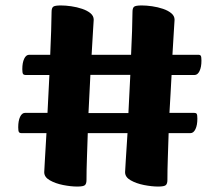

<svg xmlns="http://www.w3.org/2000/svg" viewBox="-20 -672 799 705"><path d="M263.4 13Q240.4 13 211.9 7.4Q183.3 1.7 162.9 -10Q142.4 -21.6 142.4 -39.7Q142.4 -44.4 144.8 -84.2Q147.1 -124 150.6 -183.2H58.5Q52.2 -183.2 49.6 -187Q46.9 -190.9 46.9 -204.8Q46.9 -228.6 53.8 -243.1Q60.7 -257.6 72.2 -257.6H154.4L161.4 -396.6H73.7Q67.5 -396.6 64.7 -400.4Q61.9 -404.2 61.9 -418Q61.9 -441.8 68.8 -456.3Q75.7 -470.9 87.2 -470.9H164.4Q166.4 -517.2 167.8 -558Q169.1 -598.8 169.4 -628.4Q169.4 -642.2 175.2 -647.1Q180.9 -652 203.5 -652Q220.9 -652 241.7 -649Q262.5 -646 281.5 -639.6Q300.5 -633.2 312.3 -623.3Q324.1 -613.4 324.1 -599.6Q324.1 -595.6 321.6 -559.6Q319.1 -523.7 316.4 -470.9H461.3Q463.5 -517.2 464.9 -558Q466.2 -598.8 466.5 -628.4Q466.5 -642.2 472.1 -647.1Q477.8 -652 500.7 -652Q517.7 -652 538.6 -649Q559.4 -646 578.4 -639.6Q597.3 -633.2 609.1 -623.3Q621 -613.4 621 -599.6Q621 -595.6 618.5 -559.6Q616 -523.7 613.2 -470.9H707.9Q714.9 -470.9 717.3 -467.1Q719.7 -463.3 719.7 -449.3Q719.7 -425.7 712.7 -411.2Q705.7 -396.6 694.4 -396.6H610Q608.5 -365.7 606.4 -330.3Q604.2 -294.8 602.2 -257.6H692.9Q699.9 -257.6 702.3 -253.9Q704.7 -250.1 704.7 -236Q704.7 -212.4 697.7 -197.8Q690.7 -183.2 679.4 -183.2H599.2Q597.7 -135.7 596.2 -91.1Q594.7 -46.6 594.7 -10.9Q594.7 2.2 589 7.6Q583.2 13 560.6 13Q537.5 13 508.8 7.4Q480.2 1.7 459.7 -10Q439.3 -21.6 439.3 -39.7Q439.3 -44.4 441.8 -82.7Q444.2 -121 448.2 -183.2H302.3Q300.9 -135.7 299.2 -91.1Q297.6 -46.6 297.6 -10.9Q297.6 2.2 292 7.6Q286.3 13 263.4 13ZM304.9 -256.9H451.5L458.5 -397.1H311.9Z"/></svg>

Font: Briem Hand Thin
Style: Regular
Weight: 100
Designer: Gunnlaugur SE Briem, Eben Sorkin
Foundry: Sorkin Type Co.
Version: Version 1.003